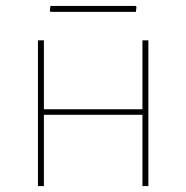

<svg xmlns="http://www.w3.org/2000/svg" viewBox="-20 -627 628 647"><path d="M480 0H460V-240.2H127.9V0H107.9V-491.2H127.9V-258.8H460V-491.2H480ZM438 -586.9H150.9L147.9 -589.8L149.9 -606.9H437L439.9 -604Z"/></svg>

Font: Datalegreya
Style: Thin
Weight: 250
Designer: Figs Lab
Foundry: Figs Lab
Version: Version 1.002;PS 001.002;hotconv 1.0.70;makeotf.lib2.5.58329